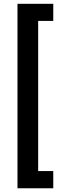

<svg xmlns="http://www.w3.org/2000/svg" viewBox="-20 -840 311 1019"><path d="M262.7 -819.8V-729H182.6V67.9H262.7V159.2H72.8V-819.8Z"/></svg>

Font: Vazirmatn UI FD NL Medium
Style: Regular
Weight: 500
Designer: Saber Rastikerdar
Foundry: Saber Rastikerdar
Version: Version 33.003